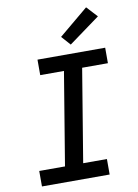

<svg xmlns="http://www.w3.org/2000/svg" viewBox="-104 -1055 809 1123"><g transform="rotate(-10 300.0 -493.5)"><path d="M52 0V-92H205L296 -643H155V-735H557V-643H404L313 -92H454V0ZM362 -788 314 -842 488 -987 547 -923Z"/></g></svg>

Font: Iosevka SS04 SmBd Ex Obl
Style: Regular
Weight: 600
Width: 7
Italic angle: -9°
Monospace: yes
Designer: Belleve Invis
Foundry: Belleve Invis
Version: Version 19.0.0; ttfautohint (v1.8.4)